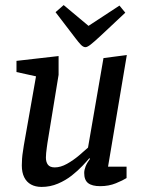

<svg xmlns="http://www.w3.org/2000/svg" viewBox="-20 -729 570 757"><path d="M144 8Q120 8 102.5 -1.5Q85 -11 75.5 -30Q66 -49 66 -77Q66 -89 67 -103.5Q68 -118 70.5 -132.5Q73 -147 74 -156L122 -428L45 -445V-489L211 -508V-434L167 -165Q166 -158 164.5 -147Q163 -136 162 -126Q161 -116 161 -108Q161 -90 169 -79.5Q177 -69 196 -69Q219 -69 244 -83Q269 -97 291.5 -116Q314 -135 327 -147L388 -500L480 -512L406 -72H479V-27Q465 -18 437 -6.5Q409 5 375 5Q343 5 327.5 -7Q312 -19 312 -47Q312 -59 317.5 -73Q323 -87 335 -103L332 -105Q323 -94 305 -75Q287 -56 263 -37Q239 -18 208.5 -5Q178 8 144 8ZM317 -543Q308 -543 298.5 -553Q289 -563 277 -579L199 -681L231 -709L329 -627L451 -707L474 -679L378 -589Q350 -563 337 -553Q324 -543 317 -543Z"/></svg>

Font: Faustina Light Medium
Style: Italic
Weight: 500
Italic angle: -8°
Version: Version 1.200